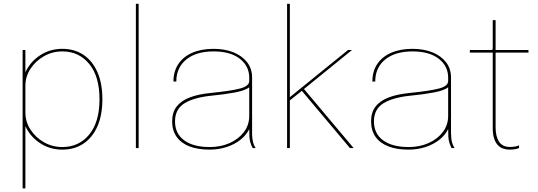

<svg xmlns="http://www.w3.org/2000/svg" viewBox="-20 -802 2915 1040"><path d="M102.5 218.5V-531H117.5V218.5ZM317.5 8.5Q257.5 8.5 208.8 -19.5Q160 -47.5 131.2 -93.2Q102.5 -139 102.5 -191.5Q102.5 -192.5 102.5 -193.5Q102.5 -194.5 102.5 -195H117.5Q117.5 -194.5 117.5 -193.5Q117.5 -192.5 117.5 -191.5Q117.5 -142.5 145 -100Q172.5 -57.5 218 -31.5Q263.5 -5.5 317.5 -5.5Q407.5 -5.5 463.2 -73.2Q519 -141 519 -264.5Q519 -388 463.2 -455.8Q407.5 -523.5 317.5 -523.5Q263.5 -523.5 218 -497.5Q172.5 -471.5 145 -429.2Q117.5 -387 117.5 -337.5H102.5Q102.5 -390.5 131.2 -436Q160 -481.5 208.8 -509.5Q257.5 -537.5 317.5 -537.5Q382.5 -537.5 431.2 -505.5Q480 -473.5 507.2 -412.5Q534.5 -351.5 534.5 -264.5Q534.5 -177.5 507.2 -116.5Q480 -55.5 431.2 -23.5Q382.5 8.5 317.5 8.5Z M731 -781.5V0H716V-781.5Z M1115 8.5Q1052 8.5 1006.5 -9Q961 -26.5 936.8 -60.8Q912.5 -95 912.5 -145Q912.5 -193 936.5 -224.5Q960.5 -256 1007.2 -274Q1054 -292 1122 -298.5Q1230.5 -309.5 1280.2 -322.5Q1330 -335.5 1330 -363Q1330 -367.5 1330 -372.2Q1330 -377 1330 -381.5Q1330 -444 1279 -483.8Q1228 -523.5 1137 -523.5Q1042.5 -523.5 988.8 -479.5Q935 -435.5 935 -360.5H919.5Q919.5 -415 945.8 -454.8Q972 -494.5 1021 -516Q1070 -537.5 1137 -537.5Q1197 -537.5 1244 -518.8Q1291 -500 1318.2 -465.2Q1345.5 -430.5 1345.5 -381.5Q1345.5 -371.5 1345.5 -361Q1345.5 -350.5 1345.5 -340.5V-82Q1345.5 -66.5 1347 -52.8Q1348.5 -39 1351.5 -29Q1355.5 -16.5 1359.2 -9.5Q1363 -2.5 1365 0H1349.5Q1347.5 -1.5 1344 -8.8Q1340.5 -16 1337 -27.5Q1332 -44.5 1331 -61Q1330 -77.5 1330 -110L1332 -106.5Q1316 -72 1283.8 -46Q1251.5 -20 1208 -5.8Q1164.5 8.5 1115 8.5ZM1116.5 -5.5Q1175.5 -5.5 1223.8 -27Q1272 -48.5 1301 -86.5Q1330 -124.5 1330 -174V-336L1332 -330.5Q1309.5 -312 1254.5 -301.5Q1199.5 -291 1128 -284Q1031.5 -274.5 979.8 -242.8Q928 -211 928 -144Q928 -78.5 977.5 -42Q1027 -5.5 1116.5 -5.5Z M1535 0V-781.5H1550V-271L1545.5 -272L1865 -531H1886.5L1620.5 -315L1621 -326.5L1895.5 0H1875.5L1606.5 -320L1619.5 -313.5L1544 -253.5L1550 -265.5V0Z M2192.5 8.5Q2129.5 8.5 2084 -9Q2038.5 -26.5 2014.2 -60.8Q1990 -95 1990 -145Q1990 -193 2014 -224.5Q2038 -256 2084.8 -274Q2131.5 -292 2199.5 -298.5Q2308 -309.5 2357.8 -322.5Q2407.5 -335.5 2407.5 -363Q2407.5 -367.5 2407.5 -372.2Q2407.5 -377 2407.5 -381.5Q2407.5 -444 2356.5 -483.8Q2305.5 -523.5 2214.5 -523.5Q2120 -523.5 2066.2 -479.5Q2012.5 -435.5 2012.5 -360.5H1997Q1997 -415 2023.2 -454.8Q2049.5 -494.5 2098.5 -516Q2147.5 -537.5 2214.5 -537.5Q2274.5 -537.5 2321.5 -518.8Q2368.5 -500 2395.8 -465.2Q2423 -430.5 2423 -381.5Q2423 -371.5 2423 -361Q2423 -350.5 2423 -340.5V-82Q2423 -66.5 2424.5 -52.8Q2426 -39 2429 -29Q2433 -16.5 2436.8 -9.5Q2440.5 -2.5 2442.5 0H2427Q2425 -1.5 2421.5 -8.8Q2418 -16 2414.5 -27.5Q2409.5 -44.5 2408.5 -61Q2407.5 -77.5 2407.5 -110L2409.5 -106.5Q2393.5 -72 2361.2 -46Q2329 -20 2285.5 -5.8Q2242 8.5 2192.5 8.5ZM2194 -5.5Q2253 -5.5 2301.2 -27Q2349.5 -48.5 2378.5 -86.5Q2407.5 -124.5 2407.5 -174V-336L2409.5 -330.5Q2387 -312 2332 -301.5Q2277 -291 2205.5 -284Q2109 -274.5 2057.2 -242.8Q2005.5 -211 2005.5 -144Q2005.5 -78.5 2055 -42Q2104.5 -5.5 2194 -5.5Z M2739.5 8.5Q2721 8.5 2704.5 2.5Q2688 -3.5 2675.5 -17.2Q2663 -31 2656 -53.5Q2649 -76 2649 -109Q2649 -119 2649 -130.2Q2649 -141.5 2649 -154.5V-517H2525V-531H2634Q2639.5 -531 2642.8 -531.2Q2646 -531.5 2647.2 -533Q2648.5 -534.5 2648.8 -537.5Q2649 -540.5 2649 -546.5V-693H2664.5V-531H2842.5V-517H2664.5V-161Q2664.5 -147 2664.5 -135Q2664.5 -123 2664.5 -113Q2664.5 -62 2683.5 -34Q2702.5 -6 2741.5 -6Q2755 -6 2769.8 -8.2Q2784.5 -10.5 2791.5 -15V-0.5Q2784 4 2769.2 6.2Q2754.5 8.5 2739.5 8.5Z"/></svg>

Font: Epilogue Thin
Style: Regular
Weight: 250
Designer: Tyler Finck
Foundry: Etcetera Type Co
Version: Version 2.111